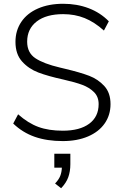

<svg xmlns="http://www.w3.org/2000/svg" viewBox="-20 -740 653 1018"><path d="M50 -85 76 -134Q129 -87 183.5 -67Q238 -47 313 -47Q403 -47 453 -84Q503 -121 503 -188Q503 -227 478.5 -251.5Q454 -276 416.5 -290Q379 -304 317 -318Q235 -336 183.5 -355.5Q132 -375 97 -414Q62 -453 62 -518Q62 -578 93 -624Q124 -670 181.5 -695Q239 -720 315 -720Q388 -720 450 -696.5Q512 -673 557 -627L531 -578Q481 -623 429 -644Q377 -665 315 -665Q225 -665 174.5 -626Q124 -587 124 -519Q124 -460 168 -431Q212 -402 297 -382L326 -375Q406 -356 453 -338Q500 -320 533 -284Q566 -248 566 -188Q566 -130 535 -85.5Q504 -41 446.5 -16.5Q389 8 313 8Q229 8 164.5 -14.5Q100 -37 50 -85ZM353 75V131Q353 169 342 199.5Q331 230 304 258L272 233Q292 212 299.5 192.5Q307 173 308 149H268V75Z"/></svg>

Font: Muli Light
Style: Regular
Weight: 300
Designer: Vernon Adams
Foundry: Vernon Adams
Version: Version 2.100